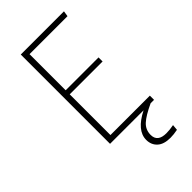

<svg xmlns="http://www.w3.org/2000/svg" viewBox="-270 -755 1037 1037"><g transform="rotate(-45 248.0 -237.0)"><path d="M429 0Q364 30 336 56Q308 82 308 121Q308 175 375 175Q400 175 431 169L428 202Q398 208 373 208Q323 208 297.5 184.5Q272 161 272 123Q272 52 375 0H119V-682H449L444 -650H154V-374H405V-343H154V-32H455V0Z"/></g></svg>

Font: Fira Sans UltraLight
Style: Regular
Weight: 200
Designer: Carrois Corporate & Edenspiekermann AG
Foundry: Carrois Corporate GbR & Edenspiekermann AG
Version: Version 4.106;PS 004.106;hotconv 1.0.70;makeotf.lib2.5.58329